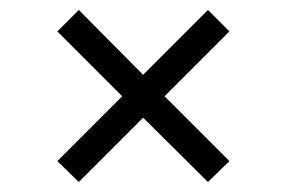

<svg xmlns="http://www.w3.org/2000/svg" viewBox="-20 -516 580 385"><path d="M95 -453 138 -496 267 -366 397 -496 440 -453 310 -323 440 -193 397 -151 267 -280 138 -151 95 -193 225 -323Z"/></svg>

Font: 3270 Nerd Font
Style: Regular
Weight: 400
Monospace: yes
Version: Version 3.0.1;Nerd Fonts 3.3.0